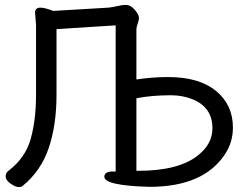

<svg xmlns="http://www.w3.org/2000/svg" viewBox="-20 -739 1003 778"><path d="M540 -46.9Q705.1 -46.9 782.7 -109.9Q840.8 -155.8 840.8 -219.2Q840.8 -306.2 756.8 -337.9Q717.8 -353 672.9 -353Q593.8 -353 532.7 -340.8V-46.9ZM2.9 -23.9Q2.9 -38.1 14.2 -46.9Q83 -99.1 104.5 -176.5Q126 -253.9 126 -353V-638.2L122.1 -688Q122.1 -708 144 -708Q161.1 -708 195.8 -694.8L418.9 -708Q439 -710 457 -714.6Q475.1 -719.2 488.8 -719.2Q503.9 -719.2 515.4 -709.7Q526.9 -700.2 534.9 -688Q543 -675.8 543 -666Q543 -657.2 537.8 -643.1Q532.7 -628.9 532.7 -619.1V-417Q598.1 -426.8 661.1 -426.8Q787.1 -426.8 855.5 -370.4Q923.8 -314 923.8 -222.2Q923.8 -164.1 893.1 -116.2Q806.2 18.1 585.9 18.1Q402.8 13.2 402.8 -22.9Q402.8 -41 428.7 -43.9H448.7V-636.2L209 -621.1V-355Q209 -232.9 177.5 -139.4Q146 -45.9 70.8 15.1Q66.9 19 54.9 19Q43 19 22.9 5.1Q2.9 -8.8 2.9 -23.9Z"/></svg>

Font: LXGW WenKai GB Screen
Style: Regular
Weight: 400
Designer: LXGW / Fontworks Inc.
Foundry: LXGW / Fontworks Inc.
Version: Version 1.321;February 19, 2024;FontCreator 14.0.0.2901 64-b